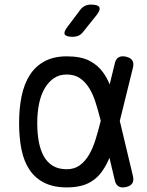

<svg xmlns="http://www.w3.org/2000/svg" viewBox="-20 -805 640 835"><path d="M342 -667Q333 -655 321.5 -650Q310 -645 296 -645Q267 -645 261.5 -655.5Q256 -666 274 -689L328 -761Q337 -773 348.5 -779Q360 -785 375 -785Q406 -785 412 -773.5Q418 -762 399 -738ZM558 -40Q563 -20 555.5 -8Q548 4 528 8.5Q508 13 495.5 5.5Q483 -2 479 -22L456 -119Q444 -89 428 -66Q405 -30 367.5 -10Q330 10 270 10Q213 10 173 -10Q133 -30 108.5 -66.5Q84 -103 73.5 -154.5Q63 -206 63 -270Q63 -334 74 -387Q85 -440 109.5 -478.5Q134 -517 174 -538.5Q214 -560 270 -560Q330 -560 367.5 -541.5Q405 -523 429 -489Q445 -467 457 -438L479 -528Q483 -548 495.5 -555.5Q508 -563 528 -558.5Q548 -554 555.5 -542Q563 -530 558 -510L501 -279ZM418 -280 417 -284Q407 -324 395.5 -360Q384 -396 367.5 -422.5Q351 -449 327.5 -465Q304 -481 270 -481Q238 -481 214.5 -465Q191 -449 174.5 -421Q158 -393 150 -354.5Q142 -316 142 -270Q142 -224 149 -187.5Q156 -151 171 -124.5Q186 -98 210.5 -83.5Q235 -69 270 -69Q304 -69 327.5 -86.5Q351 -104 367.5 -132.5Q384 -161 395.5 -198Q407 -235 417 -275Z"/></svg>

Font: Maple Mono Normal NL Light
Style: Regular
Weight: 300
Monospace: yes
Designer: subframe7536
Version: Version 7.000